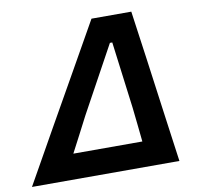

<svg xmlns="http://www.w3.org/2000/svg" viewBox="-108 -797 922 881"><g transform="rotate(-10 352.5 -356.5)"><path d="M-29 0Q3.5 -58 39.8 -122Q76 -186 108.5 -244L246.5 -487.5Q283 -552 313.5 -606Q344 -660 374 -713H559.5Q567 -659.5 574.5 -605.8Q582 -552 591 -488L625 -239Q633 -181.5 641.5 -119.2Q650 -57 658 0ZM269 -280Q249 -241 227.5 -199.8Q206 -158.5 184.5 -117.5H506Q502 -158.5 497.5 -199.2Q493 -240 489 -277.5L449 -589H438Z"/></g></svg>

Font: Commissioner SemiBold
Style: Italic
Weight: 600
Italic angle: -12°
Designer: Kostas Bartsokas
Foundry: Kostas Bartsokas
Version: Version 1.000; ttfautohint (v1.8.3)